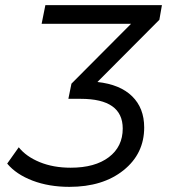

<svg xmlns="http://www.w3.org/2000/svg" viewBox="-20 -720 658 747"><path d="M250 7Q170.5 7 106.8 -17.2Q43 -41.5 8 -83.5L53 -147Q81.5 -111 134.5 -89.2Q187.5 -67.5 255 -67.5Q349.5 -67.5 403.5 -108.5Q457.5 -149.5 457.5 -220Q457.5 -335.5 294 -335.5H246L258 -394.5L490 -627.5H142L156.5 -700H610L600 -643L359 -401Q447 -391.5 494 -345.5Q541 -299.5 541 -224Q541 -122 460.5 -57.5Q380 7 250 7Z"/></svg>

Font: Argentum Sans Light
Style: Italic
Weight: 300
Italic angle: -11.3°
Designer: Julieta Ulanovsky (font), Owen Earl (portions from Jones font), Cristiano Sobral (main changes and remaster)
Foundry: Julieta Ulanovsky (font), Owen Earl (portions from Jones font), Cristiano Sobral (main changes and remaster)
Version: Version 3.127